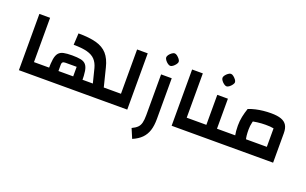

<svg xmlns="http://www.w3.org/2000/svg" viewBox="-106 -1238 3223 2020"><g transform="rotate(20 1506.0 -227.5)"><path d="M85 0V-630H205V-134H290V0ZM290 0V-134Q300 -134 305 -115.5Q310 -97 310 -67Q310 -36 305 -18Q300 0 290 0Z M940 0V-134H1044V0ZM290 0V-134H864L824 -293Q809 -349 777 -383Q745 -417 687 -432.5Q629 -448 535 -448L542 -578Q663 -578 742 -556.5Q821 -535 867 -483Q913 -431 935 -340L994 -104V0ZM479 -109H644V-241H520Q498 -241 488.5 -233Q479 -225 479 -207ZM374 -109Q374 -185 381.5 -230.5Q389 -276 409 -299.5Q429 -323 465 -330.5Q501 -338 559 -338Q618 -338 655.5 -330.5Q693 -323 713.5 -299.5Q734 -276 741.5 -230.5Q749 -185 749 -109ZM290 0Q279 0 274.5 -18Q270 -36 270 -67Q270 -97 274.5 -115.5Q279 -134 290 -134ZM1044 0V-134Q1055 -134 1059.5 -115.5Q1064 -97 1064 -67Q1064 -36 1059.5 -18Q1055 0 1044 0Z M1044 0V-134H1179V-630H1298V0ZM1044 0Q1033 0 1028.5 -18Q1024 -36 1024 -67Q1024 -97 1028.5 -115.5Q1033 -134 1044 -134Z M1452 272 1407 166Q1446 148 1467.5 127Q1489 106 1497.5 72.5Q1506 39 1506 -14V-470H1625V-14Q1625 62 1607.5 115.5Q1590 169 1552.5 207Q1515 245 1452 272ZM1565 -587Q1552 -587 1535.5 -599Q1519 -611 1507 -627.5Q1495 -644 1495 -657Q1495 -671 1507 -687Q1519 -703 1535.5 -715Q1552 -727 1565 -727Q1579 -727 1594.5 -715Q1610 -703 1622.5 -687Q1635 -671 1635 -657Q1635 -645 1622.5 -628Q1610 -611 1594 -599Q1578 -587 1565 -587Z M1795 0V-630H1915V-134H2000V0ZM2000 0V-134Q2010 -134 2015 -115.5Q2020 -97 2020 -67Q2020 -36 2015 -18Q2010 0 2000 0Z M2254 0V-134H2340V0ZM2000 0V-134H2198L2135 -71V-470H2254V0ZM2000 0Q1989 0 1984.5 -18Q1980 -36 1980 -67Q1980 -97 1984.5 -115.5Q1989 -134 2000 -134ZM2340 0V-134Q2350 -134 2355 -115.5Q2360 -97 2360 -67Q2360 -36 2355 -18Q2350 0 2340 0ZM2195 -587Q2182 -587 2165.5 -599Q2149 -611 2137 -627.5Q2125 -644 2125 -657Q2125 -671 2137 -687Q2149 -703 2165.5 -715Q2182 -727 2195 -727Q2209 -727 2224.5 -715Q2240 -703 2252.5 -687Q2265 -671 2265 -657Q2265 -645 2252.5 -628Q2240 -611 2224 -599Q2208 -587 2195 -587Z M2340 0V-134H2812V-341Q2793 -345 2771.5 -346.5Q2750 -348 2721 -348Q2677 -348 2628.5 -342Q2580 -336 2533 -323L2486 -439Q2523 -454 2564 -463.5Q2605 -473 2648.5 -477.5Q2692 -482 2734 -482Q2805 -482 2848 -466.5Q2891 -451 2911 -418Q2931 -385 2931 -330V0ZM2499 -42Q2469 -76 2459 -127Q2449 -178 2449 -240Q2449 -293 2459 -341Q2469 -389 2486 -439L2606 -411Q2589 -362 2579 -322Q2569 -282 2569 -240Q2569 -202 2572 -173Q2575 -144 2582.5 -120Q2590 -96 2605 -74ZM2340 0Q2329 0 2324.5 -18Q2320 -36 2320 -67Q2320 -97 2324.5 -115.5Q2329 -134 2340 -134Z"/></g></svg>

Font: Changa ExtraLight SemiBold
Style: Regular
Weight: 600
Version: Version 3.002; ttfautohint (v1.8.2)